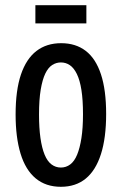

<svg xmlns="http://www.w3.org/2000/svg" viewBox="-20 -706 468 738"><path d="M214 12Q156 12 117 -20.5Q78 -53 59 -115.5Q40 -178 40 -266Q40 -359 60.5 -419.5Q81 -480 120 -510Q159 -540 215 -540Q271 -540 309.5 -510.5Q348 -481 368 -420.5Q388 -360 388 -268Q388 -176 368 -113.5Q348 -51 309.5 -19.5Q271 12 214 12ZM214 -62Q234 -62 250 -74Q266 -86 276.5 -111.5Q287 -137 293 -175.5Q299 -214 299 -267Q299 -322 293 -360Q287 -398 275.5 -421.5Q264 -445 248.5 -455.5Q233 -466 214 -466Q196 -466 180.5 -456Q165 -446 154 -423Q143 -400 136.5 -361.5Q130 -323 130 -266Q130 -214 135.5 -175.5Q141 -137 151.5 -111.5Q162 -86 178 -74Q194 -62 214 -62ZM116 -616V-686H312V-616Z"/></svg>

Font: Bricolage Grotesque Condensed
Style: Regular
Weight: 400
Width: 3
Designer: Mathieu Triay
Foundry: Atelier Triay
Version: Version 1.000;gftools[0.9.30]